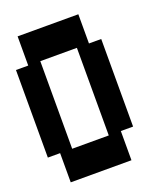

<svg xmlns="http://www.w3.org/2000/svg" viewBox="-139 -819 778 927"><g transform="rotate(-20 250.0 -355.0)"><path d="M63 20V-130H0V-580H63V-730H375V-580H438V-130H375V20ZM125 -130H313V-580H125Z"/></g></svg>

Font: 2P VHS
Style: Regular
Weight: 400
Designer: CodeMan38
Foundry: CodeMan38
Version: Version 3.000